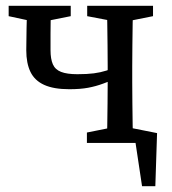

<svg xmlns="http://www.w3.org/2000/svg" viewBox="-20 -495 596 665"><path d="M492 0H398V-59L524 -34L518 150H472L443 -43ZM220 -186Q166 -186 133 -201Q100 -216 85.5 -246Q71 -276 71 -321Q71 -359 72 -397.5Q73 -436 74 -475H157Q156 -452 155.5 -428.5Q155 -405 155 -379Q155 -353 155 -321Q155 -291 163 -272.5Q171 -254 191.5 -246Q212 -238 248 -238Q282 -238 305 -241Q328 -244 348.5 -250.5Q369 -257 394 -268V-227Q363 -215 337.5 -205.5Q312 -196 285 -191Q258 -186 220 -186ZM350 0Q351 -23 351.5 -60Q352 -97 352.5 -137.5Q353 -178 353 -210V-265Q353 -297 352.5 -337.5Q352 -378 351.5 -415.5Q351 -453 350 -475H441Q440 -453 439.5 -415.5Q439 -378 438.5 -337.5Q438 -297 438 -265V-210Q438 -178 438.5 -137.5Q439 -97 439.5 -60Q440 -23 441 0ZM10 -439V-475H225V-439L125 -419H103ZM281 0V-36L381 -56H404L510 -36V0ZM282 -439V-475H510V-439L410 -419H387Z"/></svg>

Font: Source Serif 4 Variable
Style: Regular
Weight: 400
Designer: Frank Grießhammer
Foundry: Adobe
Version: Version 4.005;hotconv 1.1.0;makeotfexe 2.6.0